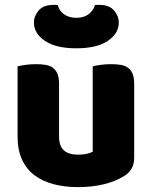

<svg xmlns="http://www.w3.org/2000/svg" viewBox="-20 -751 622 787"><path d="M52 -479Q62 -482 83.5 -485Q105 -488 128 -488Q150 -488 167.5 -485Q185 -482 197 -473Q209 -464 215.5 -448.5Q222 -433 222 -408V-193Q222 -152 242 -134.5Q262 -117 300 -117Q323 -117 337.5 -121Q352 -125 360 -129V-479Q370 -482 391.5 -485Q413 -488 436 -488Q458 -488 475.5 -485Q493 -482 505 -473Q517 -464 523.5 -448.5Q530 -433 530 -408V-104Q530 -54 488 -29Q453 -7 404.5 4.5Q356 16 299 16Q245 16 199.5 4Q154 -8 121 -33Q88 -58 70 -97.5Q52 -137 52 -193ZM293 -553Q209 -553 164 -583.5Q119 -614 119 -659Q119 -685 138.5 -708Q158 -731 199 -731Q204 -731 208 -731Q212 -731 217 -730Q222 -708 242 -693Q262 -678 293 -678Q324 -678 343.5 -693Q363 -708 369 -730Q374 -731 378 -731Q382 -731 387 -731Q428 -731 447.5 -708Q467 -685 467 -659Q467 -614 422 -583.5Q377 -553 293 -553Z"/></svg>

Font: Baloo
Style: Regular
Weight: 400
Designer: Sarang Kulkarni and Ek Type
Foundry: Ek Type
Version: Version 1.443;PS 1.000;hotconv 16.6.51;makeotf.lib2.5.65220;